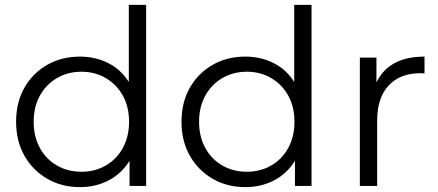

<svg xmlns="http://www.w3.org/2000/svg" viewBox="-20 -762 1797 787"><path d="M308 5Q233 5 174 -29Q115 -63 80.5 -123Q46 -183 46 -263Q46 -343 80.5 -403Q115 -463 174 -496.5Q233 -530 308 -530Q371 -530 423.5 -503.5Q476 -477 508 -426V-742H579V0H511V-103Q479 -51 426 -23Q373 5 308 5ZM314 -58Q369 -58 413.5 -83.5Q458 -109 483.5 -155.5Q509 -202 509 -263Q509 -324 483.5 -370Q458 -416 413.5 -442Q369 -468 314 -468Q258 -468 213.5 -442Q169 -416 143.5 -370Q118 -324 118 -263Q118 -202 143.5 -155.5Q169 -109 213.5 -83.5Q258 -58 314 -58Z M986 5Q911 5 852 -29Q793 -63 758.5 -123Q724 -183 724 -263Q724 -343 758.5 -403Q793 -463 852 -496.5Q911 -530 986 -530Q1049 -530 1101.5 -503.5Q1154 -477 1186 -426V-742H1257V0H1189V-103Q1157 -51 1104 -23Q1051 5 986 5ZM992 -58Q1047 -58 1091.5 -83.5Q1136 -109 1161.5 -155.5Q1187 -202 1187 -263Q1187 -324 1161.5 -370Q1136 -416 1091.5 -442Q1047 -468 992 -468Q936 -468 891.5 -442Q847 -416 821.5 -370Q796 -324 796 -263Q796 -202 821.5 -155.5Q847 -109 891.5 -83.5Q936 -58 992 -58Z M1455 0V-526H1523V-424Q1574 -530 1720 -530V-461Q1715 -461 1711 -461.5Q1707 -462 1703 -462Q1620 -462 1573 -411.5Q1526 -361 1526 -268V0Z"/></svg>

Font: Montserrat
Style: Regular
Weight: 400
Designer: Julieta Ulanovsky
Foundry: Julieta Ulanovsky
Version: Version 9.000; ttfautohint (v1.8.4.7-5d5b)